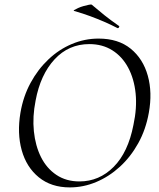

<svg xmlns="http://www.w3.org/2000/svg" viewBox="-20 -804 691 836"><path d="M284 12Q203 12 149 -32Q95 -76 74.5 -150Q54 -224 69 -313Q81 -384 113 -443Q145 -502 191 -545.5Q237 -589 293 -612.5Q349 -636 409 -636Q495 -636 549 -592Q603 -548 623.5 -474.5Q644 -401 628 -313Q615 -240 582 -180.5Q549 -121 502 -78Q455 -35 399 -11.5Q343 12 284 12ZM326 -14Q412 -14 475 -77.5Q538 -141 561 -260Q577 -334 570.5 -397.5Q564 -461 538 -509.5Q512 -558 469 -585Q426 -612 369 -612Q279 -612 217.5 -545.5Q156 -479 135 -366Q121 -296 127.5 -232.5Q134 -169 158.5 -120Q183 -71 225.5 -42.5Q268 -14 326 -14ZM491 -682Q462 -697 433 -709.5Q404 -722 373 -733.5Q342 -745 304 -756Q298 -757 303.5 -760.5Q309 -764 320 -769Q331 -774 343.5 -777.5Q356 -781 366 -783Q376 -785 379 -784Q407 -760 434.5 -738Q462 -716 498 -691Q501 -690 498 -685Q495 -680 491 -682Z"/></svg>

Font: Cormorant
Style: Italic
Weight: 400
Italic angle: -10°
Designer: Christian Thalmann (Catharsis Fonts)
Foundry: Catharsis Fonts
Version: Version 4.000